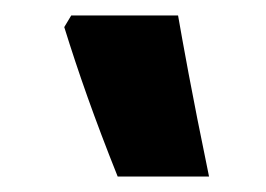

<svg xmlns="http://www.w3.org/2000/svg" viewBox="-20 -834 343 248"><path d="M72 -814 63 -799C81 -741 102 -681 132 -606H250C227 -717 216 -780 210 -814Z"/></svg>

Font: Noto Sans Armenian Extra
Style: Regular
Weight: 800
Designer: Monotype Design Team
Foundry: Monotype Imaging Inc.
Version: Version 1.901